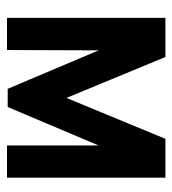

<svg xmlns="http://www.w3.org/2000/svg" viewBox="8 -501 493 549"><g transform="rotate(90 254.5 -226.5)"><path d="M31 0H123L124 -262L234 -2H286L396 -262V0H488V-453H377L260 -170L143 -453H31Z"/></g></svg>

Font: Rabbid Highway Sign II Hop
Style: Regular
Weight: 400
Foundry: Cannot Into Space Fonts
Version: Version 0.277